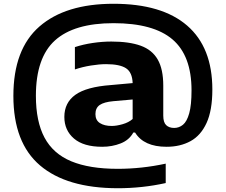

<svg xmlns="http://www.w3.org/2000/svg" viewBox="-20 -769 1198 1019"><path d="M604.5 230Q334 229.5 192.5 109Q51 -11.5 51 -260Q51 -508 189.5 -628.5Q328 -749 582.5 -749Q839.5 -749 973.2 -633.2Q1107 -517.5 1107 -294Q1107 -183 1076.2 -116.2Q1045.5 -49.5 991 -19.8Q936.5 10 864 10Q743.5 10 697 -65.5H687.5Q665.5 -25.5 620.2 -7.8Q575 10 522.5 10Q423.5 10 372.5 -33.8Q321.5 -77.5 321.5 -148.5Q321.5 -224 380.2 -266Q439 -308 568 -317.5L684 -328Q682 -385 648.8 -406.8Q615.5 -428.5 543 -428.5Q507 -428.5 462.2 -421.2Q417.5 -414 377.5 -400.5V-519Q421.5 -533.5 472.2 -541Q523 -548.5 570.5 -548.5Q665.5 -548.5 726.5 -526.5Q787.5 -504.5 817 -453.2Q846.5 -402 846.5 -314.5V-155.5Q846.5 -119.5 862 -104.8Q877.5 -90 904.5 -90Q930.5 -90 951.2 -107Q972 -124 984.2 -167.5Q996.5 -211 996.5 -289.5Q996.5 -473.5 895.5 -559.8Q794.5 -646 582.5 -646Q373 -646 271.8 -554.5Q170.5 -463 170.5 -260.5Q170.5 -124.5 216.2 -38.8Q262 47 358.2 87Q454.5 127 604.5 127Q732 127 859.5 99.5V202.5Q735.5 230 604.5 230ZM486.5 -163.5Q486.5 -131 510.2 -115.8Q534 -100.5 573 -100.5Q598 -100.5 630.5 -109.8Q663 -119 684 -137.5V-241L581.5 -232Q532 -227.5 509.2 -211.8Q486.5 -196 486.5 -163.5Z"/></svg>

Font: Encode Sans Expanded
Style: Bold
Weight: 700
Width: 7
Designer: Multiple Designers
Foundry: Impallari Type
Version: Version 3.000; ttfautohint (v1.8.3) -l 8 -r 50 -G 200 -x 14 